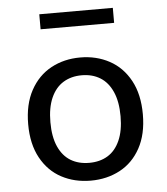

<svg xmlns="http://www.w3.org/2000/svg" viewBox="-53 -775 725 835"><g transform="rotate(-5 310.0 -358.0)"><path d="M310 12Q239.3 12 182.7 -18.2Q126 -48.3 92.8 -108.8Q59.7 -169.2 59.7 -255.8Q59.7 -342.7 92.8 -403.5Q126 -464.3 182.8 -495Q239.5 -525.7 310 -525.7Q380.5 -525.7 437.4 -495Q494.3 -464.3 527.3 -403.7Q560.3 -343 560.3 -255.8Q560.3 -168.8 527.3 -108.6Q494.3 -48.3 437.5 -18.2Q380.7 12 310 12ZM310 -448Q263.8 -448 229.4 -426.9Q195 -405.8 175.8 -362.8Q156.7 -319.8 156.7 -256Q156.7 -192.3 175.8 -149.7Q195 -107 229.3 -86.3Q263.7 -65.7 310 -65.7Q356.3 -65.7 390.5 -86.3Q424.7 -107 443.8 -149.7Q463 -192.3 463 -256Q463 -319.8 443.8 -362.8Q424.7 -405.8 390.4 -426.9Q356.2 -448 310 -448ZM470.5 -662.8H149.5V-728.3H470.5Z"/></g></svg>

Font: Monaspace Neon Var
Style: Regular
Weight: 400
Designer: Riley Cran and the Lettermatic Team
Version: Version 1.000 (Monaspace Neon Var)